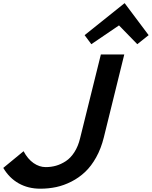

<svg xmlns="http://www.w3.org/2000/svg" viewBox="-60 -1143 928 1173"><path d="M699.2 -810.1 574.2 -303.2Q557.6 -235.8 527.6 -181.9Q497.6 -127.9 460 -92.5Q422.4 -57.1 376.5 -33.7Q330.6 -10.3 283.7 -0.2Q236.8 9.8 186 9.8Q112.3 9.8 54.4 -22.7Q-3.4 -55.2 -40 -117.2L84 -219.2Q109.4 -171.4 145 -146.7Q180.7 -122.1 219.2 -122.1Q252 -122.1 282.2 -130.6Q312.5 -139.2 342 -158.4Q371.6 -177.7 394.5 -213.4Q417.5 -249 429.2 -297.9L556.2 -810.1ZM702.1 -1123 848.1 -928.2 778.8 -873 667 -987.8 498 -873 457 -928.2 700.2 -1123Z"/></svg>

Font: Sinkin Sans 600 SemiBold Italic
Style: Regular
Weight: 600
Italic angle: -112°
Designer: Keith Bates
Foundry: K-Type
Version: Sinkin Sans (version 1.0)  by Keith Bates   •   © 2014   www